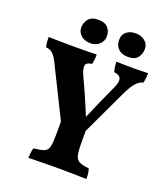

<svg xmlns="http://www.w3.org/2000/svg" viewBox="-155 -974 942 1084"><g transform="rotate(20 316.0 -431.5)"><path d="M395.3 -262.4V-181.3Q395.3 -130.4 401.3 -105.3Q407.4 -80.3 426.5 -71.3Q445.6 -62.2 483.8 -58.3Q488.9 -43 490.4 -29.1Q491.9 -15.3 491.9 3Q453.6 1.5 407.9 0.7Q362.1 0 319.4 0Q289.6 0 257.4 0.5Q225.1 1 195.6 1.3Q166.1 1.5 143.2 2.5Q143.7 -14.2 145.5 -29.9Q147.3 -45.6 152.4 -58.3Q194.6 -61.8 214.5 -69.8Q234.4 -77.8 240.1 -101.7Q245.9 -125.5 245.9 -175.6V-262.4ZM361.2 -179.2 282.7 -178.7 94 -559.2Q78 -590.7 62.2 -603.7Q46.5 -616.7 24.2 -618.2Q20.2 -632.3 18.7 -646.2Q17.2 -660.2 17.2 -678Q36.4 -677.5 61.2 -677Q86.1 -676.5 110.8 -676.2Q135.6 -676 154.6 -676Q173.6 -676 202.5 -676Q231.4 -676 260.1 -676.5Q288.7 -677 306.3 -678Q306.3 -659.2 304.8 -646.2Q303.3 -633.3 300.3 -619.2Q265.5 -615.2 262.3 -595.3Q259.2 -575.5 277 -536.6Q297.2 -494.6 322.4 -437.1Q347.7 -379.7 372.4 -318.6H366Q392.8 -381.7 416.8 -435.7Q440.9 -489.7 460.7 -532.6Q481 -575.2 473.7 -594.7Q466.4 -614.3 432.7 -618.2Q429.2 -632.3 426.9 -646Q424.7 -659.7 424.7 -678Q447.4 -677 473.2 -676.5Q499.1 -676 525.3 -676Q548.3 -676 571.3 -676.5Q594.3 -677 614.9 -678Q614.9 -660.2 613.1 -645.9Q611.4 -631.7 608.3 -619.2Q586 -613.7 566.7 -593.4Q547.4 -573.1 523.5 -523.7ZM477.6 -725.2Q437.6 -725.2 417.1 -745.9Q396.6 -766.6 396.6 -799.4Q396.6 -830.8 417.9 -848.2Q439.1 -865.6 473.5 -865.6Q507.4 -865.6 529.4 -846.9Q551.4 -828.2 551.4 -799.4Q551.4 -771.1 534.7 -748.2Q518 -725.2 477.6 -725.2ZM249.7 -725.2Q215.3 -725.2 193.6 -744.4Q171.8 -763.6 171.8 -791.4Q171.8 -820.1 189.8 -842.9Q207.7 -865.6 247.2 -865.6Q288.1 -865.6 306.6 -844.9Q325.1 -824.2 325.1 -793.4Q325.1 -764.6 303.6 -744.9Q282.1 -725.2 249.7 -725.2Z"/></g></svg>

Font: Vollkorn
Style: Regular
Weight: 400
Designer: Friedrich Althausen
Foundry: Friedrich Althausen
Version: Version 5.001